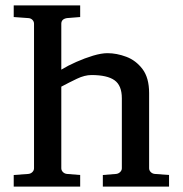

<svg xmlns="http://www.w3.org/2000/svg" viewBox="-20 -691 678 711"><path d="M606 0H360.8V-43L410.2 -46.9Q418.9 -47.9 425 -54Q431.2 -60.1 431.2 -67.9V-327.1Q431.2 -374.5 404.1 -393.8Q377 -413.1 318.8 -413.1Q293.5 -413.1 264.9 -399.4Q236.3 -385.7 207 -370.1V-67.9Q207 -60.1 212.9 -54Q218.8 -47.9 228 -46.9L276.9 -43V0H30.8V-43L85 -46.9Q94.2 -47.9 100.1 -54Q106 -60.1 106 -67.9V-603Q106 -611.3 100.1 -617.4Q94.2 -623.5 85 -624L30.8 -627.9V-670.9H276.9V-627.9L228 -624Q207 -620.6 207 -603V-433.1Q231 -447.8 262.5 -461.7Q293.9 -475.6 324.7 -484.9Q355.5 -494.1 377.9 -494.1Q412.1 -494.1 447.8 -480.7Q483.4 -467.3 507.8 -435.1Q532.2 -402.8 532.2 -346.2V-67.9Q532.2 -60.1 538.1 -54Q543.9 -47.9 553.2 -46.9L606 -43Z"/></svg>

Font: Charis
Style: Regular
Weight: 400
Designer: Walt Agee, Miriam Martin, Annie Olsen, Victor Gaultney, Lorna Priest, Alan Ward, Bob Hallissy, Martin Hosken, Sharon Cor
Foundry: SIL Global
Version: Version 7.000